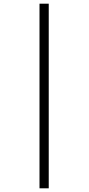

<svg xmlns="http://www.w3.org/2000/svg" viewBox="-20 -780 482 1040"><path d="M194 240V-760H244V240Z"/></svg>

Font: Noto Serif Display ExtraCondensed
Style: Italic
Weight: 400
Width: 2
Italic angle: -12°
Designer: Monotype Design Team
Foundry: Monotype Imaging Inc.
Version: Version 2.009